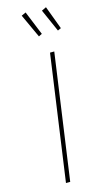

<svg xmlns="http://www.w3.org/2000/svg" viewBox="-139 -961 547 1005"><g transform="rotate(-15 135.0 -458.5)"><path d="M205 -681 109 0H86L182 -681ZM113 -917 166 -787 148 -778 89 -906ZM223 -916 270 -790 252 -782 198 -904Z"/></g></svg>

Font: Fira Sans Thin
Style: Italic
Weight: 250
Italic angle: -8°
Designer: Carrois Corporate & Edenspiekermann AG
Foundry: Carrois Corporate GbR & Edenspiekermann AG
Version: Version 4.203